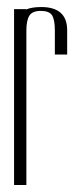

<svg xmlns="http://www.w3.org/2000/svg" viewBox="-20 -526 232 546"><path d="M54 -500V-499Q71 -506 97 -506Q171 -506 171 -440V-371H136V-439Q136 -470 128 -482.5Q120 -495 96 -495Q72 -495 63.5 -481.5Q55 -468 55 -439V0H20V-500Z"/></svg>

Font: Dorsa
Style: Regular
Weight: 400
Version: Version 1.002